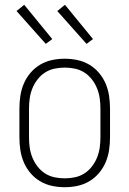

<svg xmlns="http://www.w3.org/2000/svg" viewBox="-20 -773 540 801"><path d="M250 8Q223 8 197 2.5Q171 -3 148 -16.5Q125 -30 107.5 -50.5Q90 -71 79.5 -95.5Q69 -120 65 -146.5Q61 -173 61 -200V-320Q61 -347 65 -373.5Q69 -400 79.5 -424.5Q90 -449 107.5 -469.5Q125 -490 148 -503.5Q171 -517 197 -522.5Q223 -528 250 -528Q277 -528 303 -522.5Q329 -517 352 -503.5Q375 -490 392.5 -469.5Q410 -449 420.5 -424.5Q431 -400 435 -373.5Q439 -347 439 -320V-200Q439 -173 435 -146.5Q431 -120 420.5 -95.5Q410 -71 392.5 -50.5Q375 -30 352 -16.5Q329 -3 303 2.5Q277 8 250 8ZM250 -29Q272 -29 293 -33.5Q314 -38 332 -49.5Q350 -61 363.5 -78.5Q377 -96 385 -116Q393 -136 396 -157Q399 -178 399 -200V-320Q399 -342 396 -363Q393 -384 385 -404Q377 -424 363.5 -441.5Q350 -459 332 -470.5Q314 -482 293 -486.5Q272 -491 250 -491Q228 -491 207 -486.5Q186 -482 168 -470.5Q150 -459 136.5 -441.5Q123 -424 115 -404Q107 -384 104 -363Q101 -342 101 -320V-200Q101 -178 104 -157Q107 -136 115 -116Q123 -96 136.5 -78.5Q150 -61 168 -49.5Q186 -38 207 -33.5Q228 -29 250 -29ZM341 -590 219 -727 251 -753 368 -610ZM171 -590 49 -727 81 -753 198 -610Z"/></svg>

Font: Iosevka Term Curly Extralight
Style: Regular
Weight: 200
Designer: Belleve Invis
Foundry: Belleve Invis
Version: Version 32.3.0